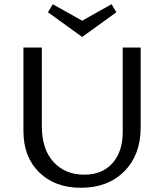

<svg xmlns="http://www.w3.org/2000/svg" viewBox="-20 -883 777 909"><path d="M531 -825 369 -708 207 -825 230 -863 369 -785 508 -863ZM561 -658H646V-279Q646 -150 568.5 -72Q491 6 363 6Q240 6 165.5 -67Q91 -140 91 -262V-658H178V-286Q178 -176 233.5 -116Q289 -56 379 -56Q464 -56 512.5 -110.5Q561 -165 561 -258Z"/></svg>

Font: EauTestInfant Medium
Style: Regular
Weight: 500
Designer: Christian Thalmann (Catharsis Fonts)
Version: Version 0.001;PS 000.001;hotconv 1.0.88;makeotf.lib2.5.64775